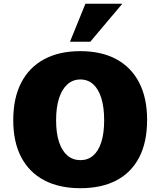

<svg xmlns="http://www.w3.org/2000/svg" viewBox="-20 -995 857 1026"><path d="M409.2 10.7Q297.4 10.7 217 -31.2Q136.7 -73.2 93.8 -154.3Q50.8 -235.4 50.8 -353Q50.8 -470.7 93.3 -553Q135.7 -635.3 216.1 -678.5Q296.4 -721.7 408.7 -721.7Q522 -721.7 601.8 -678.5Q681.6 -635.3 723.9 -553.2Q766.1 -471.2 766.1 -354.5Q766.1 -235.4 723.9 -154.1Q681.6 -72.8 602.1 -31Q522.5 10.7 409.2 10.7ZM409.7 -139.2Q449.2 -139.2 477.5 -163.3Q505.9 -187.5 521.2 -235.1Q536.6 -282.7 536.6 -352.5Q536.6 -421.9 521.5 -470.5Q506.3 -519 478 -544.7Q449.7 -570.3 409.2 -570.3Q369.6 -570.3 340.6 -544.7Q311.5 -519 295.7 -470.5Q279.8 -421.9 279.8 -352.5Q279.8 -282.2 295.9 -234.9Q312 -187.5 341.1 -163.3Q370.1 -139.2 409.7 -139.2ZM354 -772 436.5 -975.1H633.8L462.4 -772Z"/></svg>

Font: Comme Black
Style: Regular
Weight: 900
Version: Version 1.000;gftools[0.9.27]